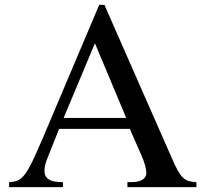

<svg xmlns="http://www.w3.org/2000/svg" viewBox="-20 -771 837 791"><path d="M789.1 0H504.9V-20.5Q519.5 -20.5 529.3 -21Q539.1 -21.5 545.4 -22.9Q551.8 -24.4 556.6 -25.9Q561.5 -27.3 566.4 -30.3Q574.2 -35.2 578.6 -42.5Q583 -49.8 583 -57.6Q583 -85 561.5 -133.8L514.6 -240.2H223.6L171.9 -110.4Q168 -99.6 165.5 -88.4Q163.1 -77.1 163.1 -66.4Q163.1 -43.9 180.7 -32.2Q198.2 -20.5 239.3 -20.5V0H17.6V-20.5Q38.1 -21.5 52.7 -27.3Q67.4 -33.2 82 -52.2Q96.7 -71.3 113.8 -106.9Q130.9 -142.6 157.2 -204.1L388.7 -751H410.2L688.5 -118.2Q702.1 -86.9 712.4 -68.4Q722.7 -49.8 733.4 -39.6Q744.1 -29.3 757.3 -25.4Q770.5 -21.5 789.1 -20.5ZM500 -285.2 371.1 -592.8 242.2 -285.2Z"/></svg>

Font: Jomolhari
Style: Regular
Weight: 400
Designer: Christopher J. Fynn
Foundry: Christopher  J.  Fynn (Karma Drubgy¸ Tenzin).
Version: Version 1.000